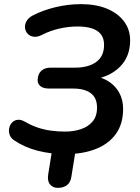

<svg xmlns="http://www.w3.org/2000/svg" viewBox="-20 -735 675 928"><path d="M296 10Q228 10 164 -6Q100 -22 48 -57Q32 -68 26.5 -84Q21 -100 24.5 -116Q28 -132 38.5 -143Q49 -154 65 -156Q81 -158 102 -146Q131 -129 162 -118.5Q193 -108 226.5 -103.5Q260 -99 294 -99Q334 -99 369 -110Q404 -121 426.5 -146.5Q449 -172 449 -215Q449 -261 419.5 -284Q390 -307 333 -307H217Q190 -307 175.5 -318.5Q161 -330 162 -350Q163 -377 179.5 -392.5Q196 -408 224 -408H343Q407 -408 445 -435.5Q483 -463 483 -518Q483 -550 467.5 -569.5Q452 -589 423.5 -598Q395 -607 355 -607Q312 -607 267.5 -597Q223 -587 184 -567Q161 -555 143 -557.5Q125 -560 114 -571.5Q103 -583 101 -599.5Q99 -616 108 -632.5Q117 -649 138 -660Q188 -686 249 -700.5Q310 -715 371 -715Q444 -715 497 -693Q550 -671 579.5 -631.5Q609 -592 609 -540Q609 -462 560.5 -413Q512 -364 434 -352V-368Q500 -356 537.5 -313.5Q575 -271 575 -208Q575 -136 540 -87.5Q505 -39 442 -14.5Q379 10 296 10ZM260 173Q235 173 221.5 156Q208 139 213 108L240 -61H354L325 119Q321 147 303.5 160Q286 173 260 173Z"/></svg>

Font: Nunito Variable Extra Light
Style: Italic
Weight: 200
Italic angle: -9°
Designer: Vernon Adams
Foundry: Vernon Adams
Version: Version 3.602